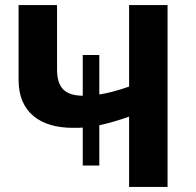

<svg xmlns="http://www.w3.org/2000/svg" viewBox="-20 -734 768 754"><path d="M266 -232H286L305 -233V-84H370V-242C406 -250 445 -261 487 -276V0H638V-714H487V-394C438 -377 399 -367 370 -363V-518H305V-358C234 -359 204 -390 204 -462V-714H53V-419C53 -294 137 -232 266 -232Z"/></svg>

Font: Passageway
Style: Regular
Weight: 700
Foundry: Ascender Corporation
Version: Version 1.11